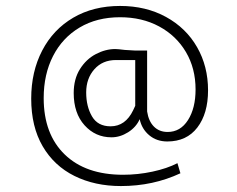

<svg xmlns="http://www.w3.org/2000/svg" viewBox="-20 -566 799 646"><path d="M85 -234Q85 -325 122 -396Q159 -467 226.5 -506.5Q294 -546 384 -546Q471 -546 538.5 -509Q606 -472 643 -407.5Q680 -343 680 -262Q680 -184 644 -137Q608 -90 543 -90Q507 -90 482 -111Q457 -132 450 -165Q438 -138 411 -121Q384 -104 355 -104Q301 -104 264.5 -144.5Q228 -185 228 -253Q228 -300 249 -333.5Q270 -367 302.5 -384Q335 -401 368 -401Q376 -401 400 -398L434 -396H475V-191Q480 -158 498 -140Q516 -122 544 -122Q587 -122 612.5 -162Q638 -202 638 -265Q638 -336 605.5 -391Q573 -446 515.5 -477Q458 -508 384 -508Q306 -508 248 -473.5Q190 -439 158.5 -377.5Q127 -316 127 -236Q127 -115 197.5 -46.5Q268 22 394 22Q444 22 493 11.5Q542 1 577 -17L587 17Q495 60 387 60Q299 60 230.5 26Q162 -8 123.5 -74Q85 -140 85 -234ZM428 -195 435 -210V-364H370Q325 -364 297.5 -333Q270 -302 270 -255Q270 -208 289.5 -174.5Q309 -141 352 -141Q402 -141 428 -195Z"/></svg>

Font: Bellota Light
Style: Regular
Weight: 300
Designer: Kemie Guaida
Foundry: Kemie Guaida
Version: Version 4.001